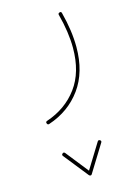

<svg xmlns="http://www.w3.org/2000/svg" viewBox="-118 -307 624 897"><g transform="rotate(-15 194.0 142.0)"><path d="M290.5 381.3Q297.9 385.7 293.5 393.1L212.4 524.4Q210 529.3 205.3 528.8Q200.7 528.3 198.2 525.4L104.5 407.7Q99.1 401.4 106 395.5Q112.3 390.1 118.2 397L204.1 505.4L278.8 384.3Q283.2 377 290.5 381.3ZM261.7 -244.1Q271 -247.6 272.9 -238.3Q296.9 -146.5 296.9 -68.4Q296.9 53.2 238.8 133.3Q180.7 213.4 81.1 246.6Q73.2 249 70.3 241.2Q66.9 232.9 75.2 230Q169.9 198.2 225.1 123.5Q280.3 48.8 280.3 -68.4Q280.3 -144 256.3 -234.4Q254.4 -241.2 261.7 -244.1Z"/></g></svg>

Font: Mikhak-DS1-FD Thin
Style: Regular
Weight: 100
Designer: Amin Abedi
Version: Version 3.2